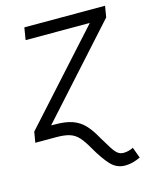

<svg xmlns="http://www.w3.org/2000/svg" viewBox="-110 -589 687 866"><g transform="rotate(-15 234.0 -156.0)"><path d="M1 0 9.3 -49.8 377 -457 377.4 -458.5H78.6L87.9 -515.6H464.8L456.1 -463.4L91.3 -58.6L90.8 -57.1H107.4Q156.7 -57.1 189 -45.9Q221.2 -34.7 244.4 -10.3Q267.6 14.2 290 55.2Q310.5 89.8 323.5 109.9Q336.4 129.9 347.7 138.4Q358.9 147 374.5 147Q397 147 419.9 135.7L438.5 186Q401.4 204.1 366.7 204.1Q327.1 204.1 299.3 174.3Q271.5 144.5 238.8 87.4Q219.7 53.7 202.6 34.7Q185.5 15.6 161.9 7.8Q138.2 0 99.1 0Z"/></g></svg>

Font: Inter Display Light
Style: Italic
Weight: 300
Italic angle: -9.39999°
Designer: Rasmus Andersson
Foundry: rsms
Version: Version 4.000;git-a52131595